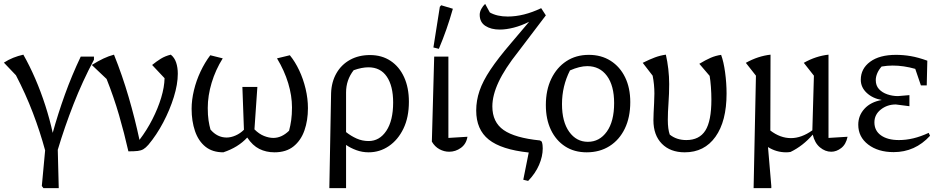

<svg xmlns="http://www.w3.org/2000/svg" viewBox="-31 -774 4837 987"><path d="M271 193H192L184 182L201 -1Q175 -97 138 -194Q101 -291 51 -387L-11 -452Q12 -467 37 -477Q62 -487 89 -493Q121 -437 150 -370Q179 -303 202 -231.5Q225 -160 240 -91Q267 -189 302.5 -287.5Q338 -386 384 -483H452V-467Q393 -356 347 -238.5Q301 -121 266 -4Z M629 4Q608 -89 581 -182Q554 -275 517 -368L441 -440Q473 -460 500.5 -473Q528 -486 555 -493Q598 -386 630.5 -274.5Q663 -163 686 -55Q724 -105 752.5 -161Q781 -217 797.5 -271.5Q814 -326 815 -372L751 -440Q773 -458 795.5 -472Q818 -486 847 -493Q866 -478 874.5 -452.5Q883 -427 883 -395Q883 -341 862.5 -275Q842 -209 808 -144.5Q774 -80 732 -30Q718 -14 706 -7Q694 0 677 2Q660 4 629 4Z M1117 9Q1061 9 1025 -20Q989 -49 971.5 -100Q954 -151 954 -215Q954 -260 966 -310Q978 -360 1000 -406.5Q1022 -453 1050 -490L1114 -474Q1077 -415 1057 -348.5Q1037 -282 1037 -219Q1037 -182 1041 -155.5Q1045 -129 1051 -108Q1086 -67 1134 -67Q1156 -67 1180 -77.5Q1204 -88 1223 -107L1215 -327H1292L1277 -109Q1301 -85 1326.5 -75Q1352 -65 1374 -65Q1417 -65 1455 -102Q1462 -128 1466 -156.5Q1470 -185 1470 -222Q1470 -282 1450.5 -346.5Q1431 -411 1393 -474L1459 -490Q1486 -457 1507 -412.5Q1528 -368 1540 -317.5Q1552 -267 1552 -218Q1552 -155 1534 -103.5Q1516 -52 1478 -21.5Q1440 9 1380 9Q1337 9 1302 -8.5Q1267 -26 1240 -67Q1193 -16 1117 9Z M1662 193 1671 -295Q1673 -353 1698.5 -397.5Q1724 -442 1768.5 -466.5Q1813 -491 1871 -491Q1932 -491 1977 -461Q2022 -431 2046.5 -377Q2071 -323 2071 -251Q2071 -171 2043 -113Q2015 -55 1968 -23Q1921 9 1864 9Q1831 9 1801 -2Q1771 -13 1748 -29V193ZM1748 -299V-95Q1773 -75 1802 -62Q1831 -49 1864 -49Q1920 -49 1955 -101.5Q1990 -154 1990 -247Q1990 -332 1957.5 -380Q1925 -428 1863 -428Q1829 -428 1787 -413Q1748 -363 1748 -299Z M2189 -46 2201 -483H2274V-65L2372 -71Q2366 -34 2338.5 -14Q2311 6 2278 6Q2252 6 2228 -7Q2204 -20 2189 -46ZM2225 -523 2197 -530 2230 -739 2237 -747 2297 -729Q2267 -622 2225 -523Z M2659 150 2687 10Q2546 -5 2481.5 -56.5Q2417 -108 2417 -206Q2417 -257 2434 -307Q2451 -357 2490 -415.5Q2529 -474 2595 -551L2689 -662Q2649 -642 2610 -632Q2571 -622 2538 -622Q2493 -622 2464 -641Q2435 -660 2435 -698Q2435 -713 2443.5 -728.5Q2452 -744 2463 -754L2487 -710Q2524 -689 2579 -689Q2661 -689 2751 -732L2775 -695L2633 -508Q2564 -421 2532 -352.5Q2500 -284 2500 -227Q2500 -146 2558 -105.5Q2616 -65 2745 -52L2754 -46Q2757 -37 2758 -28.5Q2759 -20 2759 -11Q2759 30 2740 74Q2721 118 2684 156Z M2985 9Q2921 9 2874 -21.5Q2827 -52 2801 -106.5Q2775 -161 2775 -234Q2775 -311 2803 -369Q2831 -427 2880.5 -459.5Q2930 -492 2996 -492Q3060 -492 3108 -461.5Q3156 -431 3182.5 -376.5Q3209 -322 3209 -249Q3209 -171 3181 -113Q3153 -55 3102.5 -23Q3052 9 2985 9ZM2991 -45Q3051 -45 3088.5 -97.5Q3126 -150 3126 -244Q3126 -334 3089 -384Q3052 -434 2988 -434Q2949 -434 2899 -412Q2858 -331 2858 -239Q2858 -148 2895 -96.5Q2932 -45 2991 -45Z M3489 9Q3415 9 3371.5 -35Q3328 -79 3328 -156Q3328 -170 3329 -193.5Q3330 -217 3331.5 -244Q3333 -271 3333 -293Q3333 -340 3324 -385L3273 -451Q3309 -469 3336 -479Q3363 -489 3392 -493Q3400 -458 3404.5 -419Q3409 -380 3409 -342Q3409 -293 3405.5 -244.5Q3402 -196 3402 -158Q3402 -110 3412 -82Q3447 -54 3497 -54Q3564 -54 3595 -103Q3626 -152 3626 -262Q3626 -294 3623.5 -327.5Q3621 -361 3617 -384L3564 -446Q3597 -466 3622.5 -477Q3648 -488 3676 -492Q3689 -457 3696.5 -402Q3704 -347 3704 -293Q3704 -151 3647 -71Q3590 9 3489 9Z M3843 193 3855 -385 3803 -451Q3866 -486 3930 -493L3929 -103Q3980 -64 4035 -64Q4089 -64 4145 -104L4153 -385L4101 -451Q4163 -486 4228 -493V-65L4326 -71Q4318 -32 4293.5 -13Q4269 6 4242 6Q4211 6 4184 -16.5Q4157 -39 4147 -82Q4097 -24 4033 7Q4028 8 4022 8.5Q4016 9 4010 9Q3960 9 3917 -18L3934 182V193Z M4563 8Q4483 8 4432 -31Q4381 -70 4381 -133Q4381 -180 4413 -215Q4445 -250 4502 -260Q4455 -268 4424.5 -296.5Q4394 -325 4394 -364Q4394 -421 4442 -456.5Q4490 -492 4575 -492Q4613 -492 4651 -485.5Q4689 -479 4736 -462L4733 -335H4703L4674 -420Q4614 -437 4558 -437Q4530 -437 4501 -432Q4486 -415 4478.5 -397Q4471 -379 4471 -362Q4471 -334 4487.5 -316Q4504 -298 4530.5 -289Q4557 -280 4585 -280L4644 -285V-228L4574 -237Q4530 -237 4497 -211Q4464 -185 4464 -145Q4464 -102 4498 -78Q4532 -54 4590 -54Q4627 -54 4664.5 -63Q4702 -72 4743 -91L4750 -76Q4673 8 4563 8Z"/></svg>

Font: Piazzolla
Style: Regular
Weight: 400
Designer: Juan Pablo del Peral
Foundry: Huerta Tipografica
Version: Version 1.330